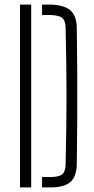

<svg xmlns="http://www.w3.org/2000/svg" viewBox="-20 -820 413 840"><path d="M67.5 0V-800H116.5V0ZM164 0V-45.5H200Q238.5 -45.5 252.5 -57.5Q266.5 -69.5 267 -101Q269 -188 270 -260.2Q271 -332.5 271 -400Q271 -467.5 270 -539.8Q269 -612 267 -699.5Q266.5 -730.5 250.8 -742.5Q235 -754.5 192 -754.5H164V-800H192Q257.5 -800 286.2 -776.2Q315 -752.5 316 -698Q317.5 -591.5 318 -495.5Q318.5 -399.5 318 -304Q317.5 -208.5 316 -102.5Q315 -47.5 288 -23.8Q261 0 200 0Z"/></svg>

Font: Big Shoulders Stencil Text Thin ExtraLight
Style: Regular
Weight: 250
Version: Version 2.001